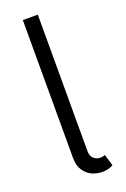

<svg xmlns="http://www.w3.org/2000/svg" viewBox="-145 -788 555 844"><g transform="rotate(-20 132.0 -366.5)"><path d="M80 -96V-740H150V-102Q150 -78 163 -66.5Q176 -55 194 -55Q205 -55 216 -59L232 -6Q211 7 181 7Q157 7 134 -3Q111 -13 95.5 -36Q80 -59 80 -96Z"/></g></svg>

Font: Parkinsans Light
Style: Regular
Weight: 300
Designer: Red Stone, Indian Type Foundry
Foundry: Indian Type Foundry
Version: Version 1.000